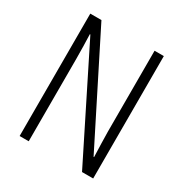

<svg xmlns="http://www.w3.org/2000/svg" viewBox="-166 -842 926 970"><g transform="rotate(30 297.0 -357.0)"><path d="M512 0H447L136 -623H133Q134 -590 135 -555Q136 -520 136 -480V0H83V-714H148L459 -96H462Q461 -132 459.5 -172Q458 -212 458 -242V-714H512Z"/></g></svg>

Font: Noto Sans Khmer UI Condensed Light
Style: Regular
Weight: 300
Width: 3
Designer: Danh Hong and the Monotype Design Team
Foundry: Monotype Imaging Inc.
Version: Version 2.002; ttfautohint (v1.8.4.7-5d5b)